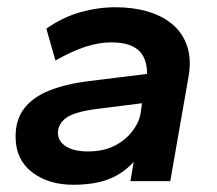

<svg xmlns="http://www.w3.org/2000/svg" viewBox="-20 -500 600 530"><path d="M182 10Q113 10 68 -25Q23 -60 23 -123Q23 -170 47 -201Q71 -232 116 -250Q161 -268 224 -276L386 -296Q386 -320 379 -337Q372 -354 359 -364Q346 -374 328 -378.5Q310 -383 287 -383Q253 -383 216 -371Q179 -359 133 -333L108 -421Q154 -453 202.5 -466.5Q251 -480 299 -480Q348 -480 388.5 -468Q429 -456 457 -432Q485 -408 497 -371.5Q509 -335 500 -286L450 0H340L349 -53Q321 -22 281.5 -6Q242 10 182 10ZM223 -82Q265 -82 295 -97Q325 -112 344 -136Q363 -160 368 -186L372 -215L245 -199Q185 -191 162.5 -174.5Q140 -158 140 -133Q140 -110 162 -96Q184 -82 223 -82Z"/></svg>

Font: Gantari SemiBold
Style: Italic
Weight: 600
Italic angle: -10°
Designer: Anugrah Pasau
Foundry: Lafontype
Version: Version 1.000